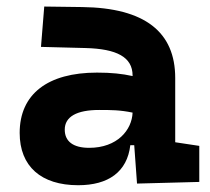

<svg xmlns="http://www.w3.org/2000/svg" viewBox="-20 -542 626 572"><path d="M388.2 4.9 573.7 0V-107.4L502 -118.2V-309.6C502 -446.3 412.1 -518.6 224.6 -521L111.8 -522.5L102.1 -402.3L234.4 -398.9C327.6 -396.5 375 -372.1 375 -316.9V-315.4C343.8 -322.3 312 -325.7 269 -325.7C122.1 -325.7 38.6 -261.7 38.6 -146C38.6 -46.4 102.5 9.8 212.9 9.8C302.7 9.8 358.9 -29.8 368.2 -109.4H379.9ZM375 -206.5C373 -154.8 329.6 -101.6 245.6 -101.6C198.2 -101.6 172.9 -120.6 172.9 -155.8C172.9 -194.3 208.5 -214.4 275.4 -214.4C309.6 -214.4 337.4 -214.4 375 -206.5Z"/></svg>

Font: Cascadia Mono NF
Style: Bold
Weight: 700
Monospace: yes
Designer: Aaron Bell
Foundry: Saja Typeworks
Version: Version 2404.023